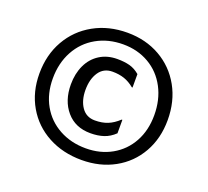

<svg xmlns="http://www.w3.org/2000/svg" viewBox="-123 -859 1104 1021"><g transform="rotate(20 429.0 -348.0)"><path d="M433 -708Q537 -708 618.5 -661.5Q700 -615 746 -532.5Q792 -450 792 -344Q792 -240 746 -159Q700 -78 618.5 -33Q537 12 433 12Q327 12 243.5 -33Q160 -78 113 -159Q66 -240 66 -344Q66 -450 113 -532.5Q160 -615 243.5 -661.5Q327 -708 433 -708ZM433 -54Q515 -54 579.5 -90.5Q644 -127 680 -192.5Q716 -258 716 -344Q716 -431 680 -499Q644 -567 579.5 -604.5Q515 -642 433 -642Q349 -642 282.5 -604.5Q216 -567 179 -499Q142 -431 142 -344Q142 -258 179 -192.5Q216 -127 282.5 -90.5Q349 -54 433 -54ZM326 -346Q326 -287 352.5 -248.5Q379 -210 428 -210Q469 -210 500 -222.5Q531 -235 561 -263H565V-187Q537 -160 504 -149Q471 -138 429 -138Q343 -138 293 -196.5Q243 -255 243 -347Q243 -408 265.5 -456Q288 -504 330.5 -531Q373 -558 430 -558Q470 -558 500 -550Q530 -542 557 -519V-443H553Q525 -466 495.5 -476Q466 -486 429 -486Q379 -486 352.5 -446.5Q326 -407 326 -346Z"/></g></svg>

Font: AmikoRegular
Style: Regular
Weight: 400
Designer: Pablo Impallari, Rodrigo Fuenzalida, Andres Torresi
Foundry: Impallari Type
Version: Version 1.000; ttfautohint (v1.3)